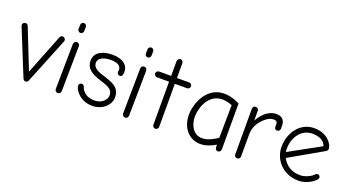

<svg xmlns="http://www.w3.org/2000/svg" viewBox="-50 -1213 3180 1747"><g transform="rotate(20 1540.5 -339.5)"><path d="M423 -460C424 -463 426 -467 426 -472C426 -487 413 -500 398 -500C386 -500 376 -493 372 -483L218 -94L65 -480C60 -492 52 -499 39 -499C23 -499 10 -487 10 -471C10 -468 11 -465 12 -462L192 -19C196 -8 206 1 218 1C231 1 239 -6 244 -17Z M565 -467C565 -483 552 -496 536 -496C520 -496 507 -483 507 -467L501 -29C501 -13 514 0 530 0C546 0 559 -13 559 -29ZM536 -585C551 -585 563 -596 564 -612L565 -653C565 -667 553 -681 538 -681C523 -681 510 -669 510 -654L509 -613C509 -598 521 -585 536 -585Z M863 2C968 2 1034 -72 1034 -139C1034 -239 962 -261 869 -291C829 -303 762 -322 762 -379C762 -424 812 -449 883 -449C952 -449 982 -425 982 -388C982 -379 980 -371 980 -368C980 -354 989 -341 1007 -341C1027 -341 1035 -357 1035 -387C1035 -455 981 -499 880 -499C809 -499 710 -475 710 -380C710 -309 757 -271 863 -239C961 -210 981 -185 981 -140C981 -111 952 -51 863 -51C799 -51 751 -83 733 -136C730 -147 721 -155 708 -155C693 -155 681 -143 681 -128C681 -94 740 2 863 2Z M1217 -467C1217 -483 1204 -496 1188 -496C1172 -496 1159 -483 1159 -467L1153 -29C1153 -13 1166 0 1182 0C1198 0 1211 -13 1211 -29ZM1188 -585C1203 -585 1215 -596 1216 -612L1217 -653C1217 -667 1205 -681 1190 -681C1175 -681 1162 -669 1162 -654L1161 -613C1161 -598 1173 -585 1188 -585Z M1503 -500V-643C1503 -658 1492 -672 1475 -672C1459 -672 1447 -658 1447 -643V-500H1332C1316 -500 1302 -489 1302 -472C1302 -457 1314 -444 1330 -444H1447V-26C1447 -11 1460 1 1475 1C1490 1 1503 -11 1503 -26V-444H1621C1637 -444 1649 -457 1649 -472C1649 -488 1637 -500 1621 -500Z M2109 -473C2094 -481 2032 -514 1958 -514C1784 -514 1719 -328 1719 -224C1719 -95 1799 -8 1907 -8C1962 -8 2017 -33 2053 -55V-32C2053 -15 2062 0 2081 0C2097 0 2109 -14 2109 -30ZM2051 -121C2028 -105 1966 -63 1905 -63C1810 -63 1776 -156 1776 -226C1776 -309 1824 -459 1961 -459C1995 -459 2036 -446 2055 -438Z M2550 -422C2550 -458 2532 -502 2469 -502C2381 -502 2326 -430 2296 -376V-472C2296 -487 2283 -499 2267 -499C2252 -499 2239 -487 2239 -472V-26C2239 -12 2253 0 2267 0C2282 0 2295 -12 2295 -26L2296 -253C2296 -285 2311 -332 2330 -357C2367 -407 2412 -447 2460 -447C2489 -447 2496 -432 2496 -415V-390C2496 -377 2502 -362 2522 -362C2538 -362 2550 -374 2550 -389Z M3031 -90C3031 -105 3020 -116 3005 -116C2998 -116 2991 -113 2987 -108C2960 -77 2902 -52 2859 -52C2778 -52 2719 -86 2682 -155L3000 -337C3016 -346 3022 -355 3022 -366C3022 -409 2964 -499 2835 -499C2699 -499 2611 -376 2611 -238C2611 -114 2707 0 2860 0C2921 0 2989 -32 3024 -72C3028 -76 3031 -83 3031 -90ZM2835 -446C2910 -446 2950 -420 2968 -373L2664 -206C2662 -217 2662 -226 2662 -237C2662 -353 2733 -446 2835 -446Z"/></g></svg>

Font: Comic Neue
Style: Normal
Weight: 400
Designer: Craig Rozynski
Foundry: Craig Rozynski
Version: Version 2.003